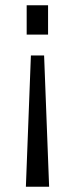

<svg xmlns="http://www.w3.org/2000/svg" viewBox="-20 -547 282 727"><path d="M78 160 97 -337H147L166 160ZM81 -416V-527H162V-416Z"/></svg>

Font: Archivo ExtraCondensed
Style: Regular
Weight: 400
Width: 2
Designer: Hector Gatti
Foundry: Omnibus-Type
Version: Version 2.001